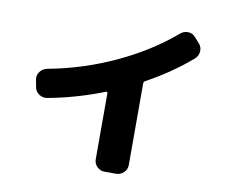

<svg xmlns="http://www.w3.org/2000/svg" viewBox="-84 -840 1168 996"><g transform="rotate(10 500.0 -342.0)"><path d="M101 -319 94 -357Q90 -380 104 -398.5Q118 -417 141 -422Q322 -455 491.5 -533.5Q661 -612 789 -722Q807 -737 830 -736Q853 -735 868 -717L893 -689Q909 -671 907 -647.5Q905 -624 887 -608Q784 -519 653 -447Q645 -442 645 -434V-4Q645 19 628 35.5Q611 52 588 52H527Q504 52 487.5 35.5Q471 19 471 -4V-352Q471 -355 468.5 -357Q466 -359 463 -358Q316 -300 167 -273Q144 -269 124.5 -282.5Q105 -296 101 -319Z"/></g></svg>

Font: Rounded Mplus 1c ExtraBold
Style: Regular
Weight: 800
Version: Version 1.059.20150529